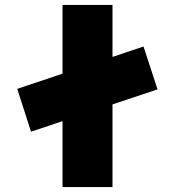

<svg xmlns="http://www.w3.org/2000/svg" viewBox="-20 -760 703 780"><path d="M106 -225 50 -399 563 -571 620 -397ZM234 0V-740H437V0Z"/></svg>

Font: Lexend Peta Black
Style: Regular
Weight: 900
Version: Version 1.007